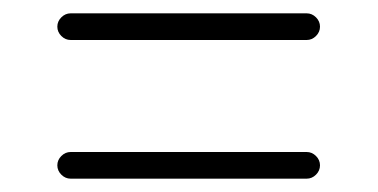

<svg xmlns="http://www.w3.org/2000/svg" viewBox="-20 -402 567 288"><path d="M440 -342H86Q78 -342 72 -348Q66 -354 66 -362Q66 -370 72 -376Q78 -382 86 -382H440Q448 -382 454 -376Q460 -370 460 -362Q460 -354 454 -348Q448 -342 440 -342ZM440 -134H86Q78 -134 72 -140Q66 -146 66 -154Q66 -162 72 -168Q78 -174 86 -174H440Q448 -174 454 -168Q460 -162 460 -154Q460 -146 454 -140Q448 -134 440 -134Z"/></svg>

Font: Hoogli Light
Style: Regular
Weight: 300
Designer: Anand Singh Naorem
Foundry: Brand New Type
Version: Version 1.00 b007